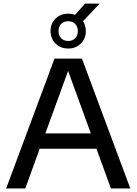

<svg xmlns="http://www.w3.org/2000/svg" viewBox="-20 -1074 778 1094"><path d="M15 0 290.5 -740H447L722.5 0H612L529.5 -226.5H206L124 0ZM238.5 -314H497.5L368 -670ZM368.5 -797.5Q325 -797.5 296.5 -825.8Q268 -854 268 -897Q268 -940 296.5 -968Q325 -996 368.5 -996Q389 -996 407 -989L465 -1053.5H547.5L453 -953Q469 -928.5 469 -897Q469 -854 440.5 -825.8Q412 -797.5 368.5 -797.5ZM368.5 -840.5Q392.5 -840.5 408 -855.8Q423.5 -871 423.5 -897Q423.5 -923 408 -938Q392.5 -953 368.5 -953Q344.5 -953 329 -938Q313.5 -923 313.5 -897Q313.5 -871 329 -855.8Q344.5 -840.5 368.5 -840.5Z"/></svg>

Font: Encode Sans SemiExpanded SemiExpanded Medium
Style: Regular
Weight: 500
Width: 6
Designer: Multiple Designers
Foundry: Impallari Type
Version: Version 3.000; ttfautohint (v1.8.3) -l 8 -r 50 -G 200 -x 14 